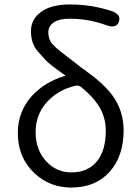

<svg xmlns="http://www.w3.org/2000/svg" viewBox="-20 -829 630 862"><path d="M299 13Q203 13 134 -52Q60 -122 60 -232Q60 -327 122 -397Q179 -460 270 -488Q275 -489 271 -492Q199 -542 183 -561Q167 -579 151 -597Q119 -632 119 -689Q119 -741 161 -773Q207 -809 294 -809Q390 -809 479 -780Q525 -765 514 -732Q503 -699 457 -716Q377 -745 292 -745Q245 -745 221 -728Q197 -711 197 -685Q197 -649 219 -627Q235 -611 253 -597L342 -528Q361 -514 380 -500Q445 -453 483 -403Q535 -333 535 -244Q535 -128 472 -57.5Q409 13 299 13ZM301 -55Q376 -55 417 -107Q455 -156 455 -242Q455 -307 419 -360Q391 -401 343 -439Q332 -447 319 -444Q242 -427 191 -371Q140 -315 140 -235Q140 -155 189 -103Q235 -55 301 -55Z"/></svg>

Font: Resource Han Rounded JP Normal
Style: Regular
Weight: 350
Designer: Cyano Hao (round all glyphs); Ryoko NISHIZUKA 西塚涼子 (kana, bopomofo & ideographs); Paul D. Hunt (Latin, Greek & Cyrillic)
Foundry: Cyano Hao
Version: 0.990